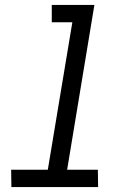

<svg xmlns="http://www.w3.org/2000/svg" viewBox="-20 -755 540 775"><path d="M376 0H26L25 -70H173L272 -665H189V-735H361L251 -70H375Z"/></svg>

Font: Iosevka Custom
Style: Italic
Weight: 400
Italic angle: -9°
Monospace: yes
Designer: Belleve Invis
Foundry: Belleve Invis
Version: Version 30.3.3; ttfautohint (v1.8.3)